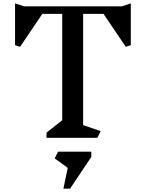

<svg xmlns="http://www.w3.org/2000/svg" viewBox="-20 -824 872 1148"><path d="M762 -554 732 -544 599 -741H477V-76L582 -40L562 0H258V-31L352 -105V-741H233L100 -544L70 -554V-804L124 -786H708L762 -804ZM526 114 399 304H359L385 180L307 123L327 83H526Z"/></svg>

Font: Inknut Antiqua
Style: Regular
Weight: 400
Designer: Claus Eggers Sørensen
Foundry: Claus Eggers Sørensen
Version: Version 1.003; ttfautohint (v1.8.2) -l 8 -r 50 -G 200 -x 14 